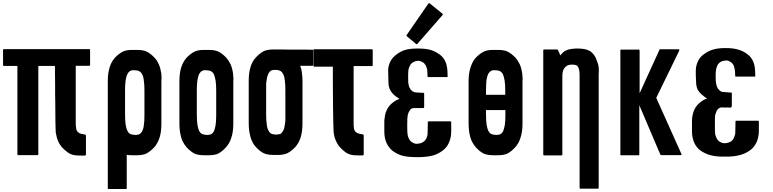

<svg xmlns="http://www.w3.org/2000/svg" viewBox="-42 -995 4947 1228"><path d="M534.2 -675.8Q534.2 -643.6 534.2 -579.1Q534.2 -577.1 532.2 -575.2Q531.2 -574.2 528.3 -574.2Q500 -574.2 442.4 -574.2Q442.4 -448.2 442.4 -196.3Q443.4 -183.6 445.3 -172.9Q446.3 -163.1 450.2 -158.2Q460 -142.6 479.5 -138.7Q500 -134.8 502 -134.8Q502 -134.8 502 -133.8Q502.9 -133.8 503.9 -133.8Q504.9 -132.8 505.9 -131.8Q506.8 -130.9 506.8 -129.9Q507.8 -128.9 507.8 -127Q507.8 -86.9 507.8 -6.8Q507.8 -4.9 506.8 -2.9Q504.9 -1 502.9 -1Q502 -1 502 -1Q502 -1 502 0Q500 0 476.6 0Q453.1 0 448.2 -1Q448.2 -1 440.4 -2Q433.6 -2 431.6 -2.9Q408.2 -7.8 392.6 -19.5Q376 -31.2 357.4 -49.8Q340.8 -67.4 330.1 -91.8Q319.3 -116.2 314.5 -148.4Q313.5 -153.3 312.5 -210Q312.5 -265.6 311.5 -335.9Q311.5 -365.2 310.5 -395.5Q310.5 -425.8 310.5 -453.1Q310.5 -503.9 309.6 -538.1Q309.6 -573.2 309.6 -573.2Q274.4 -573.2 203.1 -573.2Q203.1 -384.8 203.1 -7.8Q203.1 -5.9 201.2 -3.9Q200.2 -2.9 198.2 -2.9Q157.2 -2.9 75.2 -2.9Q72.3 -2.9 71.3 -3.9Q69.3 -5.9 69.3 -7.8Q69.3 -196.3 69.3 -573.2Q41 -573.2 -17.6 -573.2Q-19.5 -573.2 -20.5 -574.2Q-22.5 -576.2 -22.5 -578.1Q-22.5 -610.4 -22.5 -675.8Q-22.5 -678.7 -20.5 -679.7Q-19.5 -680.7 -17.6 -680.7Q165 -680.7 529.3 -680.7Q532.2 -680.7 533.2 -679.7Q534.2 -678.7 534.2 -676.8Q534.2 -676.8 534.2 -675.8Z M990.2 -474.6Q990.2 -383.8 990.2 -203.1Q990.2 -151.4 978.5 -114.3Q965.8 -76.2 943.4 -51.8Q918.9 -26.4 895.5 -13.7Q873 -2 830.1 -2Q828.1 -2 826.2 -2Q824.2 -2 823.2 -2Q822.3 -2 820.3 -2Q816.4 -2 812.5 -2Q808.6 -2 805.7 -2Q795.9 -2 786.1 -2.9Q777.3 -2.9 768.6 -4.9Q768.6 66.4 768.6 209Q768.6 211.9 767.6 212.9Q766.6 213.9 763.7 213.9Q726.6 213.9 652.3 213.9Q649.4 213.9 648.4 212.9Q647.5 211.9 647.5 209Q647.5 123 647.5 -48.8Q647.5 -191.4 647.5 -476.6Q647.5 -527.3 659.2 -564.5Q670.9 -602.5 694.3 -627Q718.8 -652.3 742.2 -664.1Q763.7 -675.8 803.7 -675.8Q806.6 -675.8 808.6 -675.8Q810.5 -675.8 812.5 -675.8Q814.5 -675.8 816.4 -675.8Q817.4 -675.8 819.3 -675.8Q822.3 -675.8 826.2 -675.8Q830.1 -675.8 833 -675.8Q875 -675.8 898.4 -664.1Q920.9 -652.3 946.3 -626Q962.9 -608.4 973.6 -584Q984.4 -559.6 989.3 -527.3Q990.2 -514.6 991.2 -502Q991.2 -498 991.2 -494.1Q991.2 -484.4 990.2 -474.6ZM881.8 -416Q881.8 -435.5 880.9 -451.2Q879.9 -466.8 877.9 -479.5Q877 -492.2 874 -502Q871.1 -512.7 867.2 -519.5Q863.3 -527.3 858.4 -532.2Q853.5 -537.1 847.7 -540Q836.9 -544.9 828.1 -544.9Q818.4 -545.9 811.5 -545.9Q809.6 -545.9 807.6 -545.9Q805.7 -545.9 803.7 -545.9Q800.8 -544.9 797.9 -543.9Q794.9 -543 792 -542Q786.1 -539.1 781.2 -533.2Q776.4 -528.3 773.4 -521.5Q769.5 -514.6 766.6 -504.9Q763.7 -495.1 761.7 -482.4Q759.8 -470.7 758.8 -455.1Q757.8 -438.5 757.8 -419.9Q757.8 -367.2 757.8 -261.7Q757.8 -243.2 758.8 -226.6Q760.7 -210.9 761.7 -197.3Q763.7 -184.6 766.6 -174.8Q769.5 -165 773.4 -158.2Q776.4 -151.4 781.2 -145.5Q786.1 -140.6 792 -137.7Q795.9 -135.7 805.7 -133.8Q816.4 -132.8 825.2 -131.8Q826.2 -131.8 828.1 -131.8Q830.1 -132.8 832 -132.8Q835.9 -133.8 840.8 -133.8Q846.7 -134.8 847.7 -135.7Q853.5 -138.7 858.4 -143.6Q863.3 -149.4 867.2 -155.3Q871.1 -163.1 874 -172.9Q877 -182.6 877.9 -194.3Q879.9 -207 880.9 -222.7Q881.8 -239.3 881.8 -257.8Q881.8 -259.8 881.8 -264.6Q881.8 -314.5 881.8 -416Z M1450.2 -474.6Q1450.2 -383.8 1450.2 -203.1Q1450.2 -151.4 1437.5 -114.3Q1425.8 -76.2 1402.3 -51.8Q1378.9 -26.4 1355.5 -13.7Q1333 -2 1290 -2Q1288.1 -2 1286.1 -2Q1284.2 -2 1283.2 -2Q1282.2 -2 1280.3 -2Q1276.4 -2 1272.5 -2Q1268.6 -2 1265.6 -2Q1223.6 -2 1200.2 -13.7Q1177.7 -25.4 1152.3 -51.8Q1136.7 -69.3 1125 -93.8Q1114.3 -118.2 1109.4 -149.4Q1107.4 -162.1 1106.4 -175.8Q1105.5 -189.5 1105.5 -204.1Q1105.5 -294.9 1105.5 -476.6Q1105.5 -527.3 1117.2 -564.5Q1129.9 -602.5 1152.3 -627Q1177.7 -652.3 1201.2 -664.1Q1222.7 -675.8 1262.7 -675.8Q1265.6 -675.8 1267.6 -675.8Q1269.5 -675.8 1271.5 -675.8Q1273.4 -675.8 1274.4 -675.8Q1275.4 -675.8 1277.3 -675.8Q1281.2 -675.8 1285.2 -675.8Q1289.1 -675.8 1292 -675.8Q1334 -675.8 1356.4 -664.1Q1379.9 -652.3 1405.3 -626Q1420.9 -608.4 1432.6 -584Q1443.4 -559.6 1448.2 -527.3Q1449.2 -514.6 1450.2 -502Q1450.2 -496.1 1451.2 -491.2Q1451.2 -483.4 1450.2 -474.6ZM1340.8 -416Q1340.8 -435.5 1339.8 -451.2Q1337.9 -466.8 1336.9 -479.5Q1335 -492.2 1332 -502Q1329.1 -512.7 1326.2 -519.5Q1322.3 -527.3 1317.4 -532.2Q1312.5 -537.1 1306.6 -540Q1295.9 -544.9 1286.1 -544.9Q1277.3 -545.9 1270.5 -545.9Q1268.6 -545.9 1266.6 -545.9Q1264.6 -545.9 1262.7 -545.9Q1259.8 -544.9 1256.8 -543.9Q1253.9 -543 1251 -542Q1245.1 -539.1 1240.2 -533.2Q1235.4 -528.3 1231.4 -521.5Q1228.5 -514.6 1225.6 -504.9Q1222.7 -495.1 1220.7 -482.4Q1218.8 -470.7 1217.8 -455.1Q1216.8 -438.5 1216.8 -419.9Q1216.8 -400.4 1216.8 -360.4Q1216.8 -327.1 1216.8 -261.7Q1216.8 -243.2 1217.8 -226.6Q1219.7 -210.9 1220.7 -197.3Q1222.7 -184.6 1225.6 -174.8Q1228.5 -165 1231.4 -158.2Q1235.4 -151.4 1240.2 -145.5Q1245.1 -140.6 1251 -137.7Q1254.9 -135.7 1264.6 -133.8Q1274.4 -132.8 1284.2 -131.8Q1285.2 -131.8 1287.1 -131.8Q1288.1 -132.8 1291 -132.8Q1294.9 -133.8 1299.8 -133.8Q1305.7 -134.8 1306.6 -135.7Q1312.5 -138.7 1317.4 -143.6Q1322.3 -149.4 1326.2 -155.3Q1329.1 -163.1 1332 -172.9Q1335 -182.6 1336.9 -194.3Q1338.9 -207 1339.8 -222.7Q1340.8 -239.3 1340.8 -257.8Q1340.8 -310.5 1340.8 -416Z M1960.9 -671.9Q1960.9 -640.6 1960.9 -579.1Q1960.9 -577.1 1959 -575.2Q1958 -574.2 1956.1 -574.2Q1929.7 -574.2 1877.9 -574.2Q1881.8 -564.5 1884.8 -553.7Q1886.7 -543 1888.7 -531.2Q1890.6 -518.6 1891.6 -504.9Q1892.6 -491.2 1892.6 -476.6Q1892.6 -386.7 1892.6 -205.1Q1892.6 -154.3 1880.9 -116.2Q1869.1 -79.1 1845.7 -53.7Q1821.3 -28.3 1798.8 -16.6Q1775.4 -3.9 1732.4 -3.9Q1731.4 -3.9 1729.5 -3.9Q1727.5 -3.9 1725.6 -3.9Q1724.6 -3.9 1722.7 -3.9Q1718.8 -3.9 1714.8 -3.9Q1711.9 -3.9 1709 -3.9Q1667 -3.9 1643.6 -15.6Q1620.1 -27.3 1595.7 -53.7Q1579.1 -71.3 1568.4 -95.7Q1557.6 -120.1 1552.7 -152.3Q1550.8 -165 1549.8 -177.7Q1548.8 -191.4 1548.8 -206.1Q1548.8 -296.9 1548.8 -478.5Q1548.8 -529.3 1560.5 -567.4Q1572.3 -604.5 1595.7 -628.9Q1620.1 -654.3 1643.6 -667Q1667 -678.7 1709 -678.7Q1710 -678.7 1742.2 -678.7Q1774.4 -678.7 1815.4 -677.7Q1866.2 -677.7 1912.1 -677.7Q1958 -676.8 1958 -676.8Q1960 -676.8 1960.9 -675.8Q1961.9 -674.8 1961.9 -673.8Q1961.9 -672.9 1960.9 -671.9ZM1783.2 -418Q1783.2 -437.5 1782.2 -453.1Q1781.2 -468.8 1779.3 -482.4Q1778.3 -495.1 1775.4 -504.9Q1772.5 -514.6 1768.6 -521.5Q1764.6 -529.3 1759.8 -534.2Q1754.9 -540 1750 -542Q1738.3 -546.9 1729.5 -547.9Q1720.7 -547.9 1713.9 -547.9Q1711.9 -547.9 1709 -547.9Q1707 -547.9 1706.1 -547.9Q1703.1 -546.9 1699.2 -545.9Q1696.3 -545.9 1693.4 -543.9Q1687.5 -541 1682.6 -536.1Q1678.7 -530.3 1674.8 -524.4Q1670.9 -516.6 1668 -506.8Q1665 -497.1 1664.1 -485.4Q1661.1 -472.7 1660.2 -457Q1660.2 -440.4 1660.2 -421.9Q1660.2 -369.1 1660.2 -263.7Q1660.2 -245.1 1661.1 -228.5Q1662.1 -212.9 1664.1 -200.2Q1665 -187.5 1668 -177.7Q1670.9 -167 1674.8 -160.2Q1678.7 -153.3 1682.6 -148.4Q1687.5 -142.6 1693.4 -139.6Q1697.3 -137.7 1708 -135.7Q1717.8 -134.8 1726.6 -133.8Q1728.5 -133.8 1729.5 -134.8Q1731.4 -134.8 1733.4 -134.8Q1737.3 -135.7 1743.2 -136.7Q1748 -136.7 1750 -137.7Q1755.9 -140.6 1760.7 -146.5Q1764.6 -151.4 1768.6 -158.2Q1772.5 -165 1775.4 -174.8Q1778.3 -184.6 1779.3 -197.3Q1782.2 -209 1783.2 -224.6Q1783.2 -241.2 1783.2 -259.8Q1783.2 -312.5 1783.2 -418Z M2341.8 -674.8Q2341.8 -642.6 2341.8 -577.1Q2341.8 -575.2 2339.8 -573.2Q2338.9 -572.3 2336.9 -572.3Q2297.9 -572.3 2219.7 -572.3Q2219.7 -541 2219.7 -480.5Q2219.7 -385.7 2219.7 -197.3Q2220.7 -184.6 2221.7 -173.8Q2223.6 -164.1 2226.6 -159.2Q2236.3 -143.6 2256.8 -139.6Q2277.3 -135.7 2278.3 -135.7Q2278.3 -135.7 2278.3 -134.8Q2279.3 -134.8 2280.3 -134.8Q2282.2 -133.8 2282.2 -132.8Q2283.2 -131.8 2284.2 -130.9Q2284.2 -129.9 2284.2 -127.9Q2284.2 -87.9 2284.2 -7.8Q2284.2 -5.9 2283.2 -3.9Q2282.2 -2 2279.3 -2Q2279.3 -2 2278.3 -2Q2278.3 -2 2278.3 -1Q2277.3 -1 2253.9 -1Q2229.5 -1 2224.6 -2Q2224.6 -2 2217.8 -2.9Q2210 -2.9 2209 -3.9Q2185.5 -8.8 2168.9 -20.5Q2152.3 -32.2 2134.8 -50.8Q2118.2 -68.4 2107.4 -92.8Q2095.7 -117.2 2091.8 -149.4Q2090.8 -154.3 2089.8 -204.1Q2088.9 -252.9 2087.9 -317.4Q2087.9 -395.5 2086.9 -471.7Q2086.9 -547.9 2086.9 -568.4Q2046.9 -568.4 1967.8 -568.4Q1965.8 -568.4 1963.9 -569.3Q1962.9 -570.3 1962.9 -573.2Q1962.9 -574.2 1962.9 -577.1Q1962.9 -608.4 1962.9 -670.9Q1962.9 -671.9 1962.9 -674.8Q1962.9 -677.7 1963.9 -678.7Q1965.8 -679.7 1967.8 -679.7Q2090.8 -679.7 2336.9 -679.7Q2338.9 -679.7 2340.8 -678.7Q2341.8 -677.7 2341.8 -675.8Q2341.8 -675.8 2341.8 -674.8Z M2420.9 -259.8Q2426.8 -285.2 2439.5 -305.7Q2453.1 -326.2 2471.7 -339.8Q2481.4 -347.7 2492.2 -353.5Q2502.9 -359.4 2512.7 -363.3Q2506.8 -366.2 2502 -370.1Q2496.1 -373 2490.2 -377.9Q2465.8 -396.5 2454.1 -418Q2442.4 -440.4 2442.4 -466.8Q2442.4 -469.7 2441.4 -511.7Q2439.5 -554.7 2442.4 -564.5Q2447.3 -589.8 2459 -609.4Q2471.7 -629.9 2490.2 -643.6Q2517.6 -666 2549.8 -675.8Q2582 -684.6 2627 -684.6Q2629.9 -684.6 2634.8 -684.6Q2679.7 -684.6 2711.9 -675.8Q2744.1 -666 2772.5 -644.5Q2796.9 -626 2808.6 -596.7Q2820.3 -566.4 2820.3 -523.4Q2820.3 -523.4 2820.3 -517.6Q2821.3 -512.7 2821.3 -505.9Q2821.3 -504.9 2819.3 -502.9Q2818.4 -502 2816.4 -502Q2776.4 -502 2698.2 -502Q2697.3 -502 2696.3 -502Q2695.3 -502 2694.3 -502.9Q2693.4 -503.9 2692.4 -504.9Q2692.4 -504.9 2692.4 -505.9Q2692.4 -519.5 2691.4 -531.2Q2690.4 -543 2690.4 -548.8Q2687.5 -559.6 2684.6 -568.4Q2681.6 -577.1 2675.8 -584Q2671.9 -589.8 2666 -594.7Q2659.2 -598.6 2652.3 -601.6Q2648.4 -603.5 2644.5 -604.5Q2640.6 -605.5 2635.7 -606.4Q2627.9 -605.5 2621.1 -604.5Q2613.3 -603.5 2608.4 -600.6Q2600.6 -597.7 2594.7 -593.8Q2588.9 -588.9 2584 -583Q2580.1 -576.2 2576.2 -567.4Q2572.3 -558.6 2570.3 -547.9Q2568.4 -537.1 2568.4 -502.9Q2568.4 -469.7 2570.3 -458Q2572.3 -447.3 2575.2 -438.5Q2579.1 -429.7 2584 -422.9Q2588.9 -417 2594.7 -412.1Q2600.6 -408.2 2608.4 -405.3Q2610.4 -404.3 2623 -403.3Q2635.7 -402.3 2645.5 -402.3Q2654.3 -401.4 2659.2 -401.4Q2665 -401.4 2666 -401.4Q2668 -401.4 2669.9 -399.4Q2670.9 -398.4 2670.9 -397.5Q2670.9 -370.1 2670.9 -317.4Q2670.9 -315.4 2670.9 -310.5Q2669.9 -305.7 2668 -304.7Q2665 -302.7 2659.2 -303.7Q2653.3 -303.7 2644.5 -303.7Q2634.8 -303.7 2619.1 -303.7Q2603.5 -304.7 2600.6 -303.7Q2592.8 -300.8 2588.9 -299.8Q2585 -297.9 2580.1 -291Q2575.2 -284.2 2571.3 -275.4Q2567.4 -266.6 2565.4 -255.9Q2562.5 -245.1 2562.5 -193.4Q2562.5 -142.6 2565.4 -131.8Q2567.4 -121.1 2571.3 -112.3Q2575.2 -103.5 2580.1 -96.7Q2585 -90.8 2590.8 -86.9Q2597.7 -82 2605.5 -79.1Q2609.4 -77.1 2613.3 -76.2Q2617.2 -76.2 2622.1 -75.2Q2630.9 -76.2 2638.7 -77.1Q2646.5 -78.1 2652.3 -80.1Q2659.2 -83 2666 -87.9Q2672.9 -91.8 2676.8 -97.7Q2682.6 -104.5 2686.5 -113.3Q2689.5 -122.1 2692.4 -132.8Q2693.4 -138.7 2693.4 -162.1Q2694.3 -185.5 2694.3 -214.8Q2694.3 -215.8 2694.3 -216.8Q2695.3 -216.8 2696.3 -217.8Q2697.3 -218.8 2698.2 -218.8Q2698.2 -218.8 2700.2 -218.8Q2746.1 -218.8 2838.9 -218.8Q2841.8 -218.8 2842.8 -217.8Q2843.8 -216.8 2843.8 -214.8Q2843.8 -195.3 2843.8 -155.3Q2843.8 -143.6 2842.8 -132.8Q2841.8 -121.1 2838.9 -111.3Q2833 -85.9 2820.3 -65.4Q2807.6 -44.9 2788.1 -31.2Q2758.8 -8.8 2724.6 0Q2691.4 8.8 2643.6 9.8Q2639.6 9.8 2634.8 9.8Q2630.9 9.8 2626 9.8Q2625 9.8 2622.1 9.8Q2620.1 9.8 2618.2 9.8Q2615.2 9.8 2614.3 9.8Q2566.4 9.8 2532.2 1Q2498 -8.8 2468.8 -30.3Q2443.4 -50.8 2429.7 -82Q2416 -112.3 2416 -154.3Q2416 -174.8 2416 -215.8Q2416 -227.5 2418 -238.3Q2418.9 -249 2420.9 -259.8ZM2790 -904.3Q2790 -902.3 2790 -901.4Q2790 -900.4 2789.1 -899.4Q2735.4 -837.9 2627 -713.9Q2626 -712.9 2625 -712.9Q2624 -711.9 2623 -711.9Q2622.1 -711.9 2622.1 -711.9Q2621.1 -711.9 2620.1 -712.9Q2599.6 -729.5 2559.6 -763.7Q2557.6 -765.6 2557.6 -767.6Q2556.6 -767.6 2556.6 -768.6Q2556.6 -769.5 2558.6 -770.5Q2604.5 -837.9 2698.2 -972.7Q2699.2 -973.6 2700.2 -974.6Q2701.2 -974.6 2702.1 -974.6Q2703.1 -974.6 2704.1 -974.6Q2705.1 -974.6 2706.1 -973.6Q2733.4 -951.2 2788.1 -907.2Q2789.1 -907.2 2789.1 -905.3Q2790 -904.3 2790 -904.3Z M3299.8 -474.6Q3299.8 -383.8 3299.8 -203.1Q3299.8 -151.4 3287.1 -114.3Q3275.4 -76.2 3252 -51.8Q3228.5 -26.4 3205.1 -13.7Q3182.6 -2 3139.6 -2Q3137.7 -2 3135.7 -2Q3133.8 -2 3132.8 -2Q3131.8 -2 3129.9 -2Q3126 -2 3122.1 -2Q3118.2 -2 3115.2 -2Q3073.2 -2 3049.8 -13.7Q3027.3 -25.4 3002 -51.8Q2986.3 -69.3 2974.6 -93.8Q2963.9 -118.2 2959 -149.4Q2957 -162.1 2956.1 -175.8Q2955.1 -189.5 2955.1 -204.1Q2955.1 -294.9 2955.1 -476.6Q2955.1 -527.3 2967.8 -564.5Q2979.5 -602.5 3002 -627Q3027.3 -652.3 3050.8 -664.1Q3072.3 -675.8 3112.3 -675.8Q3115.2 -675.8 3117.2 -675.8Q3119.1 -675.8 3121.1 -675.8Q3123 -675.8 3124 -675.8Q3125 -675.8 3127 -675.8Q3130.9 -675.8 3134.8 -675.8Q3138.7 -675.8 3141.6 -675.8Q3183.6 -675.8 3206.1 -664.1Q3229.5 -652.3 3254.9 -626Q3270.5 -608.4 3282.2 -584Q3293 -559.6 3297.9 -527.3Q3298.8 -514.6 3299.8 -502Q3300.8 -496.1 3300.8 -491.2Q3300.8 -483.4 3299.8 -474.6ZM3066.4 -418.9Q3066.4 -409.2 3066.4 -388.7Q3107.4 -388.7 3189.5 -388.7Q3189.5 -397.5 3189.5 -416Q3189.5 -435.5 3188.5 -451.2Q3186.5 -466.8 3185.5 -479.5Q3183.6 -492.2 3180.7 -502Q3177.7 -512.7 3174.8 -519.5Q3170.9 -527.3 3166 -532.2Q3161.1 -537.1 3155.3 -540Q3144.5 -544.9 3134.8 -544.9Q3126 -545.9 3119.1 -545.9Q3117.2 -545.9 3115.2 -545.9Q3113.3 -545.9 3111.3 -545.9Q3108.4 -544.9 3105.5 -543.9Q3102.5 -543 3099.6 -542Q3093.8 -539.1 3088.9 -533.2Q3084 -528.3 3080.1 -521.5Q3077.1 -514.6 3074.2 -504.9Q3071.3 -495.1 3069.3 -482.4Q3068.4 -470.7 3067.4 -454.1Q3066.4 -438.5 3066.4 -418.9ZM3190.4 -257.8Q3190.4 -268.6 3190.4 -291Q3149.4 -291 3066.4 -291Q3066.4 -281.2 3066.4 -261.7Q3066.4 -243.2 3067.4 -226.6Q3069.3 -210.9 3070.3 -197.3Q3072.3 -184.6 3075.2 -174.8Q3078.1 -165 3081.1 -158.2Q3085 -151.4 3089.8 -145.5Q3094.7 -140.6 3100.6 -137.7Q3104.5 -135.7 3114.3 -133.8Q3124 -132.8 3133.8 -131.8Q3134.8 -131.8 3136.7 -131.8Q3137.7 -132.8 3140.6 -132.8Q3144.5 -133.8 3149.4 -133.8Q3155.3 -134.8 3156.2 -135.7Q3162.1 -138.7 3167 -143.6Q3171.9 -149.4 3175.8 -155.3Q3178.7 -163.1 3181.6 -172.9Q3184.6 -182.6 3186.5 -194.3Q3188.5 -207 3189.5 -223.6Q3190.4 -239.3 3190.4 -257.8Z M3787.1 -517.6Q3787.1 -276.4 3787.1 207Q3787.1 209 3786.1 210Q3784.2 211.9 3782.2 211.9Q3745.1 211.9 3669.9 211.9Q3668 211.9 3667 210Q3665 209 3665 207Q3665 -33.2 3665 -512.7Q3665 -533.2 3662.1 -547.9Q3659.2 -562.5 3653.3 -570.3Q3647.5 -578.1 3635.7 -580.1Q3624 -583 3605.5 -581.1Q3585.9 -580.1 3570.3 -562.5Q3554.7 -544.9 3554.7 -510.7Q3554.7 -342.8 3554.7 -5.9Q3554.7 -3.9 3552.7 -2.9Q3551.8 -1 3549.8 -1Q3511.7 -1 3437.5 -1Q3435.5 -1 3433.6 -2.9Q3432.6 -3.9 3432.6 -5.9Q3432.6 -89.8 3432.6 -256.8Q3432.6 -395.5 3432.6 -672.9Q3432.6 -675.8 3433.6 -676.8Q3435.5 -678.7 3437.5 -678.7Q3465.8 -678.7 3521.5 -678.7Q3522.5 -678.7 3524.4 -677.7Q3525.4 -676.8 3526.4 -675.8Q3531.2 -664.1 3542 -640.6Q3548.8 -650.4 3560.5 -661.1Q3571.3 -670.9 3591.8 -677.7Q3612.3 -683.6 3640.6 -684.6Q3646.5 -684.6 3652.3 -684.6Q3673.8 -684.6 3692.4 -681.6Q3729.5 -674.8 3745.1 -657.2Q3761.7 -640.6 3769.5 -622.1Q3780.3 -595.7 3785.2 -577.1Q3788.1 -564.5 3788.1 -538.1Q3788.1 -528.3 3787.1 -517.6Z M4315.4 -4.9Q4314.5 -3.9 4313.5 -3.9Q4312.5 -2.9 4311.5 -2.9Q4269.5 -2.9 4186.5 -2.9Q4184.6 -2.9 4183.6 -3.9Q4181.6 -4.9 4181.6 -5.9Q4136.7 -111.3 4046.9 -322.3Q4046.9 -216.8 4046.9 -6.8Q4046.9 -4.9 4045.9 -2.9Q4044.9 -2 4042 -2Q4004.9 -2 3930.7 -2Q3927.7 -2 3926.8 -2.9Q3925.8 -4.9 3925.8 -6.8Q3925.8 -89.8 3925.8 -256.8Q3925.8 -395.5 3925.8 -672.9Q3925.8 -674.8 3926.8 -676.8Q3927.7 -678.7 3930.7 -677.7Q3967.8 -677.7 4043 -677.7Q4045.9 -677.7 4046.9 -676.8Q4048.8 -674.8 4048.8 -672.9Q4048.8 -581.1 4048.8 -398.4Q4090.8 -491.2 4175.8 -676.8Q4175.8 -678.7 4177.7 -679.7Q4178.7 -679.7 4180.7 -679.7Q4219.7 -679.7 4298.8 -679.7Q4298.8 -679.7 4300.8 -678.7Q4301.8 -677.7 4302.7 -676.8Q4302.7 -675.8 4302.7 -674.8Q4302.7 -673.8 4302.7 -671.9Q4252.9 -571.3 4155.3 -369.1Q4209 -249 4316.4 -9.8Q4317.4 -8.8 4317.4 -6.8Q4316.4 -5.9 4315.4 -4.9Z M4388.7 -262.7Q4394.5 -288.1 4407.2 -308.6Q4419.9 -328.1 4439.5 -342.8Q4449.2 -350.6 4460 -356.4Q4469.7 -362.3 4480.5 -365.2Q4474.6 -368.2 4468.8 -372.1Q4463.9 -376 4458 -380.9Q4432.6 -399.4 4420.9 -420.9Q4410.2 -442.4 4410.2 -469.7Q4410.2 -471.7 4408.2 -514.6Q4407.2 -556.6 4410.2 -566.4Q4415 -591.8 4426.8 -612.3Q4438.5 -632.8 4458 -646.5Q4485.4 -668 4517.6 -677.7Q4549.8 -687.5 4594.7 -687.5Q4597.7 -687.5 4602.5 -687.5Q4647.5 -687.5 4679.7 -677.7Q4711.9 -668.9 4739.3 -647.5Q4764.6 -628.9 4776.4 -598.6Q4788.1 -569.3 4788.1 -525.4Q4788.1 -525.4 4788.1 -520.5Q4789.1 -515.6 4789.1 -508.8Q4789.1 -506.8 4787.1 -505.9Q4786.1 -504.9 4784.2 -504.9Q4744.1 -504.9 4666 -504.9Q4665 -504.9 4664.1 -504.9Q4662.1 -504.9 4662.1 -505.9Q4661.1 -506.8 4660.2 -506.8Q4660.2 -507.8 4660.2 -508.8Q4660.2 -522.5 4659.2 -534.2Q4658.2 -545.9 4657.2 -551.8Q4655.3 -562.5 4652.3 -571.3Q4649.4 -580.1 4643.6 -586.9Q4639.6 -592.8 4632.8 -596.7Q4627 -601.6 4620.1 -604.5Q4616.2 -606.4 4612.3 -607.4Q4608.4 -607.4 4603.5 -608.4Q4595.7 -607.4 4587.9 -606.4Q4581.1 -605.5 4576.2 -603.5Q4568.4 -600.6 4562.5 -595.7Q4556.6 -591.8 4551.8 -585.9Q4546.9 -579.1 4543.9 -570.3Q4540 -561.5 4538.1 -550.8Q4535.2 -539.1 4535.2 -505.9Q4535.2 -471.7 4538.1 -460.9Q4540 -450.2 4543 -441.4Q4546.9 -432.6 4551.8 -425.8Q4556.6 -419.9 4562.5 -415Q4568.4 -410.2 4576.2 -407.2Q4578.1 -407.2 4590.8 -406.2Q4602.5 -405.3 4612.3 -404.3Q4622.1 -404.3 4627 -403.3Q4631.8 -403.3 4633.8 -403.3Q4635.7 -403.3 4637.7 -402.3Q4638.7 -401.4 4638.7 -399.4Q4638.7 -373 4638.7 -320.3Q4638.7 -319.3 4637.7 -314.5Q4636.7 -309.6 4635.7 -308.6Q4632.8 -306.6 4627 -306.6Q4621.1 -307.6 4611.3 -307.6Q4601.6 -306.6 4585.9 -307.6Q4570.3 -308.6 4567.4 -307.6Q4560.5 -304.7 4556.6 -302.7Q4552.7 -301.8 4547.9 -294.9Q4542 -288.1 4539.1 -279.3Q4535.2 -270.5 4532.2 -259.8Q4530.3 -248 4530.3 -197.3Q4530.3 -146.5 4532.2 -135.7Q4535.2 -125 4539.1 -116.2Q4542 -107.4 4547.9 -100.6Q4551.8 -94.7 4558.6 -89.8Q4565.4 -85.9 4572.3 -83Q4576.2 -81.1 4581.1 -80.1Q4585 -79.1 4589.8 -79.1Q4598.6 -79.1 4606.4 -80.1Q4613.3 -81.1 4620.1 -84Q4627 -86.9 4633.8 -90.8Q4640.6 -95.7 4644.5 -101.6Q4650.4 -108.4 4653.3 -117.2Q4657.2 -126 4660.2 -136.7Q4660.2 -141.6 4661.1 -166Q4662.1 -189.5 4662.1 -218.8Q4662.1 -219.7 4662.1 -219.7Q4663.1 -220.7 4664.1 -221.7Q4664.1 -222.7 4665 -222.7Q4666 -222.7 4668 -222.7Q4713.9 -222.7 4806.6 -222.7Q4808.6 -222.7 4810.5 -221.7Q4811.5 -219.7 4811.5 -218.8Q4811.5 -198.2 4811.5 -158.2Q4811.5 -147.5 4810.5 -136.7Q4808.6 -125 4806.6 -114.3Q4800.8 -88.9 4788.1 -69.3Q4775.4 -48.8 4755.9 -34.2Q4726.6 -12.7 4692.4 -3.9Q4659.2 5.9 4610.4 6.8Q4607.4 6.8 4602.5 6.8Q4598.6 6.8 4593.8 6.8Q4592.8 6.8 4589.8 6.8Q4587.9 6.8 4585 6.8Q4583 6.8 4582 6.8Q4534.2 6.8 4500 -2.9Q4465.8 -12.7 4436.5 -33.2Q4411.1 -52.7 4397.5 -84Q4383.8 -115.2 4383.8 -156.2Q4383.8 -177.7 4383.8 -218.8Q4383.8 -229.5 4384.8 -241.2Q4386.7 -252 4388.7 -262.7Z"/></svg>

Font: Typeface
Style: Regular
Weight: 400
Version: Version 1.0